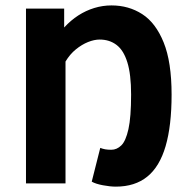

<svg xmlns="http://www.w3.org/2000/svg" viewBox="-20 -684 706 716"><path d="M411.9 12Q390.8 12 363.9 6.9Q336.9 1.9 322.1 -6.6L353.9 -132.5Q362.6 -129 372.3 -127.2Q382 -125.5 395.1 -125.5Q415.7 -125.5 432.4 -141.8Q449.1 -158.1 459 -202.5Q468.9 -246.8 468.9 -331.4Q468.9 -406.6 454.9 -451.6Q441 -496.5 414.6 -516.5Q388.2 -536.5 351.7 -536.5Q331.4 -536.5 308.2 -527.2Q285.1 -517.9 262.9 -499.9Q240.7 -481.9 224.3 -454.5V0H76.9V-651.8H219.3V-581.5Q244 -608.4 272.1 -626.5Q300.2 -644.6 331.6 -654.2Q363 -663.8 395.7 -663.8Q460 -663.8 510.4 -631.3Q560.7 -598.9 590.3 -525.8Q619.9 -452.8 619.9 -331.4Q619.9 -215.5 597.6 -139Q575.3 -62.5 529.2 -25.3Q483.2 12 411.9 12Z"/></svg>

Font: Source Sans Variable
Style: Regular
Weight: 200
Designer: Paul D. Hunt
Foundry: Adobe Systems Incorporated
Version: Version 3.006;hotconv 1.0.111;makeotfexe 2.5.65597